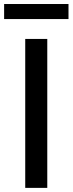

<svg xmlns="http://www.w3.org/2000/svg" viewBox="-31 -912 352 932"><path d="M91.5 -723H198.5V0H91.5ZM301.5 -892.5V-819.5H-11V-892.5Z"/></svg>

Font: Public Sans Medium
Style: Regular
Weight: 500
Designer: The Public Sans Project Authors: Dan O. Williams and USWDS (Libre Franklin designed by Pablo Impallari and Rodrigo Fuenz
Version: Version 1.007